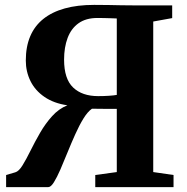

<svg xmlns="http://www.w3.org/2000/svg" viewBox="-20 -765 764 785"><path d="M5 0V-49.5L42.5 -60.5Q57 -64.5 72.2 -89.2Q87.5 -114 105 -149.5Q122.5 -185 144 -222.2Q165.5 -259.5 193 -290Q220.5 -320.5 255.5 -334.5Q200 -342.5 161.8 -368.8Q123.5 -395 104.5 -433.8Q85.5 -472.5 85.5 -517.5Q85.5 -574 103.5 -616.5Q121.5 -659 157 -687.5Q192.5 -716 244.5 -730.5Q296.5 -745 365 -745Q399 -745 424.5 -744.5Q450 -744 474.2 -743.5Q498.5 -743 528 -743H684V-691L606.5 -677V-61.5L689.5 -49.5V0H369.5V-49.5L457.5 -61.5V-320Q428.5 -320 403.5 -320Q378.5 -320 356 -320.5Q338.5 -308.5 321.2 -280.5Q304 -252.5 287.8 -216.2Q271.5 -180 256.2 -142.2Q241 -104.5 227 -72.2Q213 -40 200.5 -20Q188 0 177.5 0ZM381.5 -372Q406 -372 426.8 -373.5Q447.5 -375 457.5 -377V-689.5Q444.5 -690 431 -690.5Q417.5 -691 404.5 -691.2Q391.5 -691.5 378 -691.5Q331.5 -691.5 301.2 -670Q271 -648.5 256.5 -610Q242 -571.5 242 -521Q242 -442.5 279 -407.2Q316 -372 381.5 -372Z"/></svg>

Font: Merriweather 48pt
Style: Bold
Weight: 700
Version: Version 2.100